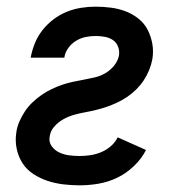

<svg xmlns="http://www.w3.org/2000/svg" viewBox="-20 -548 540 576"><path d="M219 8Q194 8 169.5 5Q145 2 122.5 -5.5Q100 -13 80 -26Q60 -39 47.5 -58.5Q35 -78 30 -102Q25 -126 29 -151Q31 -167 38 -183Q45 -199 54.5 -213.5Q64 -228 77 -240.5Q90 -253 104.5 -263Q119 -273 134.5 -280.5Q150 -288 166 -293.5Q182 -299 198.5 -302.5Q215 -306 231.5 -309Q248 -312 265 -316Q282 -320 297 -329Q312 -338 323 -352Q334 -366 337 -382Q339 -396 334 -408.5Q329 -421 318.5 -428Q308 -435 294.5 -437.5Q281 -440 267 -440Q252 -440 237 -437Q222 -434 208 -425.5Q194 -417 184.5 -403.5Q175 -390 173 -375H72Q76 -397 84.5 -418Q93 -439 107 -457Q121 -475 140 -489.5Q159 -504 180 -512.5Q201 -521 223 -524.5Q245 -528 266 -528Q290 -528 313 -525Q336 -522 357 -514Q378 -506 395.5 -492Q413 -478 423 -458.5Q433 -439 437 -416.5Q441 -394 437 -370Q434 -354 427.5 -338Q421 -322 411.5 -307.5Q402 -293 389.5 -280.5Q377 -268 362.5 -258Q348 -248 332 -240.5Q316 -233 300 -227.5Q284 -222 267.5 -218Q251 -214 234.5 -211Q218 -208 202 -203.5Q186 -199 170.5 -190.5Q155 -182 143 -168.5Q131 -155 129 -138Q126 -122 135 -109.5Q144 -97 158 -90.5Q172 -84 187.5 -82Q203 -80 219 -80Q235 -80 251.5 -82.5Q268 -85 283.5 -91.5Q299 -98 312.5 -109.5Q326 -121 333 -136L418 -98Q405 -72 382 -50Q359 -28 332 -15Q305 -2 276 3Q247 8 219 8Z"/></svg>

Font: Iosevka Curly Semibold
Style: Italic
Weight: 600
Italic angle: -9°
Monospace: yes
Designer: Belleve Invis
Foundry: Belleve Invis
Version: Version 22.1.2; ttfautohint (v1.8.4)